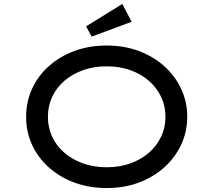

<svg xmlns="http://www.w3.org/2000/svg" viewBox="-20 -940 1078 970"><path d="M519 10Q430 10 356 -17.5Q282 -45 227 -94Q172 -143 142 -208.5Q112 -274 112 -350Q112 -426 142 -491.5Q172 -557 227 -606Q282 -655 356 -682.5Q430 -710 519 -710Q607 -710 681 -682.5Q755 -655 810 -605.5Q865 -556 895.5 -490.5Q926 -425 926 -350Q926 -275 895.5 -209.5Q865 -144 810 -94.5Q755 -45 681 -17.5Q607 10 519 10ZM519 -95Q584 -95 638.5 -114.5Q693 -134 732.5 -168.5Q772 -203 794 -249.5Q816 -296 816 -350Q816 -404 794 -450.5Q772 -497 732.5 -531.5Q693 -566 638.5 -585.5Q584 -605 519 -605Q454 -605 399.5 -585.5Q345 -566 305 -531.5Q265 -497 243.5 -450.5Q222 -404 222 -350Q222 -296 243.5 -249.5Q265 -203 305 -168.5Q345 -134 399.5 -114.5Q454 -95 519 -95ZM443 -755 415 -807 598 -920 645 -830Z"/></svg>

Font: Lexend Tera
Style: Regular
Weight: 400
Designer: Bonnie Shaver-Troup, Thomas Jockin
Foundry: Lexend
Version: Version 1.007